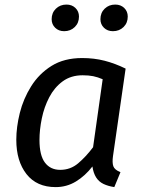

<svg xmlns="http://www.w3.org/2000/svg" viewBox="-20 -787 609 820"><path d="M331 -539.1Q382 -539.1 426.7 -527.6Q471.4 -516.1 516.5 -494L462.6 -120.5Q458.6 -92.5 464 -77Q469.5 -61.6 494.5 -51.6L468.2 12Q442.1 8.1 422 -1.4Q402 -11 390.4 -29.5Q378.8 -48 374.7 -76Q343.8 -36 304.3 -11.9Q264.8 12.1 217.7 12.1Q136.7 12.1 93.1 -43.5Q49.6 -99 49.6 -190.1Q49.6 -244.1 64.6 -304.6Q79.7 -365.2 113.2 -418.7Q146.7 -472.2 200.3 -505.7Q253.9 -539.1 331 -539.1ZM332.9 -465.5Q283.1 -465.5 247.7 -439.6Q212.3 -413.6 190.4 -371.7Q168.5 -329.8 158.6 -281.4Q148.6 -233 148.6 -189.1Q148.6 -123.3 172 -92.4Q195.4 -61.6 237.2 -61.6Q280.9 -61.6 313.8 -89.5Q346.7 -117.3 377.5 -158.2L418.5 -448.6Q397.6 -457.6 378.2 -461.6Q358.8 -465.5 332.9 -465.5ZM253.9 -653.8Q230.7 -653.8 215.7 -668.4Q200.6 -683 200.6 -705.1Q200.6 -732.3 218.7 -749.9Q236.8 -767.5 264 -767.5Q287.2 -767.5 302.2 -752.9Q317.3 -738.3 317.3 -716.2Q317.3 -689 299.2 -671.4Q281.1 -653.8 253.9 -653.8ZM462.2 -653.8Q439 -653.8 424 -668.4Q408.9 -683 408.9 -705.1Q408.9 -732.3 427 -749.9Q445.1 -767.5 472.3 -767.5Q495.5 -767.5 510.6 -752.9Q525.6 -738.3 525.6 -716.2Q525.6 -689 507.5 -671.4Q489.4 -653.8 462.2 -653.8Z"/></svg>

Font: Fira Sans Variable
Style: Italic
Weight: 397
Italic angle: -8°
Designer: Carrois Corporate & Edenspiekermann AG
Foundry: Carrois Corporate GbR & Edenspiekermann AG
Version: Version 4.202